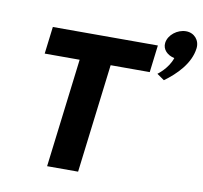

<svg xmlns="http://www.w3.org/2000/svg" viewBox="-97 -1043 1214 1147"><g transform="rotate(10 510.0 -469.0)"><path d="M940.1 -938C990.1 -938 1025.2 -898 1019 -848C1007.6 -755 931.3 -679 859.8 -627L815.2 -658C815.2 -658 877.6 -703 898.2 -768C855.2 -777 823.9 -808 828.8 -848C835 -898 888.3 -938 940.1 -938ZM131.1 -660H343.1L262.1 0H450.1L531.1 -660H768.3L788.5 -825H151.4Z"/></g></svg>

Font: Hussar
Style: BdSuprExtOblOne
Weight: 700
Foundry: Cannot Into Space Fonts
Version: Version 2.00